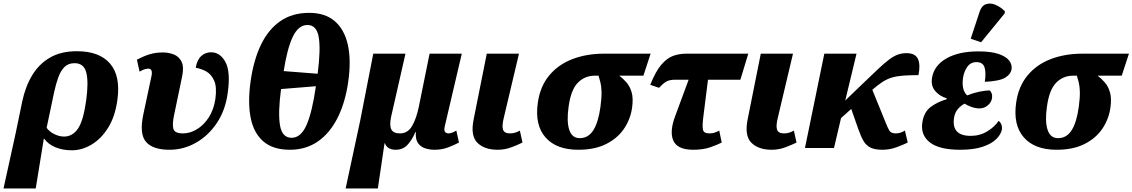

<svg xmlns="http://www.w3.org/2000/svg" viewBox="-97 -841 6435 1091"><path d="M29 -263Q47 -349 86 -413.5Q125 -478 187.5 -514Q250 -550 340 -550Q468 -550 528.5 -479.5Q589 -409 570 -273Q557 -178 517 -114.5Q477 -51 422.5 -19Q368 13 312 13Q258 13 217 -4.5Q176 -22 154 -53H152L106 230H-77L-8 -84ZM267 -65Q315 -65 346 -110Q377 -155 393 -273Q407 -377 393 -429.5Q379 -482 327 -482Q291 -482 269.5 -460.5Q248 -439 234.5 -402Q221 -365 211 -319L168 -115Q182 -94 210.5 -79.5Q239 -65 267 -65Z M866 10Q772 10 733 -34.5Q694 -79 717 -189L764 -410Q772 -451 746 -451Q735 -451 723.5 -447Q712 -443 696 -434L681 -502Q717 -521 751.5 -532Q786 -543 828 -543Q863 -543 892 -531Q921 -519 935 -489.5Q949 -460 938 -407L893 -191Q881 -136 888 -109.5Q895 -83 943 -83Q983 -83 1022 -106.5Q1061 -130 1089.5 -174Q1118 -218 1127 -280Q1136 -346 1120 -382.5Q1104 -419 1075 -435Q1046 -451 1015 -456Q1023 -502 1047 -523Q1071 -544 1102 -544Q1154 -544 1184 -488.5Q1214 -433 1197 -313Q1184 -215 1135.5 -142.5Q1087 -70 1016.5 -30Q946 10 866 10Z M1550 10Q1455 10 1400 -37Q1345 -84 1327.5 -171Q1310 -258 1327 -379Q1344 -500 1386 -587Q1428 -674 1496 -721Q1564 -768 1660 -768Q1750 -768 1805 -721Q1860 -674 1879.5 -586.5Q1899 -499 1882 -378Q1865 -258 1821 -171Q1777 -84 1709 -37Q1641 10 1550 10ZM1708 -422Q1726 -562 1714 -630.5Q1702 -699 1650 -699Q1599 -699 1567 -632.5Q1535 -566 1515 -437ZM1560 -58Q1613 -58 1645 -131Q1677 -204 1698 -351L1500 -335Q1482 -200 1494 -129Q1506 -58 1560 -58Z M1867 230 1950 -157 2024 -536H2207L2126 -180Q2115 -131 2126 -107Q2137 -83 2176 -83Q2220 -83 2244.5 -125Q2269 -167 2283 -235L2344 -536H2527L2430 -122Q2425 -98 2432.5 -90.5Q2440 -83 2451 -83Q2469 -83 2496 -99L2511 -31Q2481 -15 2446.5 -2.5Q2412 10 2372 10Q2345 10 2319.5 2Q2294 -6 2278.5 -27.5Q2263 -49 2266 -90H2263Q2245 -47 2219 -18.5Q2193 10 2151 10Q2104 10 2090 -27H2088L2050 230Z M2731 10Q2655 10 2615 -30.5Q2575 -71 2595 -166L2669 -536H2852L2766 -173Q2754 -125 2761.5 -104Q2769 -83 2801 -83Q2818 -83 2831.5 -87.5Q2845 -92 2857 -99L2872 -31Q2848 -19 2810 -4.5Q2772 10 2731 10Z M3189 10Q3064 10 3002.5 -60.5Q2941 -131 2959 -257Q2972 -350 3024 -412.5Q3076 -475 3156.5 -505.5Q3237 -536 3334 -536H3600L3559 -411H3422Q3443 -395 3462.5 -373Q3482 -351 3492 -317Q3502 -283 3495 -231Q3486 -165 3449.5 -110.5Q3413 -56 3348 -23Q3283 10 3189 10ZM3197 -56Q3246 -56 3274.5 -101Q3303 -146 3315 -234Q3322 -287 3321 -320Q3320 -353 3314.5 -374Q3309 -395 3304 -411H3283Q3226 -411 3186.5 -371Q3147 -331 3134 -235Q3122 -152 3137.5 -104Q3153 -56 3197 -56Z M3843 10Q3752 10 3729 -42Q3706 -94 3741 -185L3816 -388H3738Q3712 -388 3694 -380Q3676 -372 3648 -342L3598 -359Q3628 -435 3660.5 -473Q3693 -511 3728 -523.5Q3763 -536 3801 -536H4155L4110 -388H3926L3899 -173Q3893 -125 3897.5 -104Q3902 -83 3934 -83Q3951 -83 3964 -87.5Q3977 -92 3990 -99L4004 -31Q3981 -19 3940 -4.5Q3899 10 3843 10Z M4288 10Q4212 10 4172 -30.5Q4132 -71 4152 -166L4226 -536H4409L4323 -173Q4311 -125 4318.5 -104Q4326 -83 4358 -83Q4375 -83 4388.5 -87.5Q4402 -92 4414 -99L4429 -31Q4405 -19 4367 -4.5Q4329 10 4288 10Z M4477 0 4587 -536H4770L4706 -270L4811 -371Q4860 -418 4894.5 -450.5Q4929 -483 4955 -502.5Q4981 -522 5004 -530.5Q5027 -539 5054 -539Q5104 -539 5119 -506Q5134 -473 5122 -414Q5073 -414 5037.5 -411.5Q5002 -409 4973.5 -401Q4945 -393 4918.5 -376Q4892 -359 4860 -331V-330L4937 -141Q4947 -115 4956.5 -99Q4966 -83 4993 -83Q5005 -83 5017.5 -86.5Q5030 -90 5045 -99L5061 -31Q5037 -19 4998 -4.5Q4959 10 4917 10Q4875 10 4850 -2Q4825 -14 4810 -39.5Q4795 -65 4781 -105L4740 -222L4682 -170L4642 0Z M5359 10Q5240 10 5186.5 -32Q5133 -74 5144 -145Q5153 -205 5192.5 -234Q5232 -263 5282 -277L5283 -282Q5241 -295 5216.5 -324.5Q5192 -354 5199 -398Q5210 -468 5280 -508.5Q5350 -549 5462 -549Q5536 -549 5578.5 -534Q5621 -519 5638 -496Q5655 -473 5651 -448Q5646 -418 5613.5 -399Q5581 -380 5499 -376Q5507 -431 5497 -459.5Q5487 -488 5451 -488Q5418 -488 5399 -460.5Q5380 -433 5375 -397Q5370 -361 5377 -336Q5384 -311 5399 -299Q5431 -312 5465.5 -319.5Q5500 -327 5527 -327Q5534 -321 5538 -310Q5542 -299 5540 -283Q5536 -259 5515.5 -242Q5495 -225 5469 -225Q5447 -225 5424 -233Q5401 -241 5384 -252Q5363 -241 5346 -221.5Q5329 -202 5324 -171Q5309 -69 5419 -69Q5472 -69 5514.5 -95.5Q5557 -122 5577 -154Q5587 -148 5592.5 -135Q5598 -122 5596 -105Q5591 -78 5565 -51.5Q5539 -25 5488 -7.5Q5437 10 5359 10ZM5478 -601 5419 -621 5469 -773Q5480 -808 5505 -817Q5530 -826 5559 -814Q5588 -802 5613 -777L5612 -765Z M5907 10Q5782 10 5720.5 -60.5Q5659 -131 5677 -257Q5690 -350 5742 -412.5Q5794 -475 5874.5 -505.5Q5955 -536 6052 -536H6318L6277 -411H6140Q6161 -395 6180.5 -373Q6200 -351 6210 -317Q6220 -283 6213 -231Q6204 -165 6167.5 -110.5Q6131 -56 6066 -23Q6001 10 5907 10ZM5915 -56Q5964 -56 5992.5 -101Q6021 -146 6033 -234Q6040 -287 6039 -320Q6038 -353 6032.5 -374Q6027 -395 6022 -411H6001Q5944 -411 5904.5 -371Q5865 -331 5852 -235Q5840 -152 5855.5 -104Q5871 -56 5915 -56Z"/></svg>

Font: Noto Serif ExtraBold
Style: Italic
Weight: 800
Italic angle: -12°
Designer: Monotype Design Team
Foundry: Monotype Imaging Inc.
Version: Version 2.013